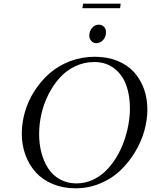

<svg xmlns="http://www.w3.org/2000/svg" viewBox="-20 -1021 825 1049"><path d="M99.1 -291Q99.1 -351.1 116.7 -411.1Q134.3 -471.2 168.9 -524.9Q203.6 -578.6 251 -620.4Q298.3 -662.1 362.5 -686.5Q426.8 -710.9 498 -710.9Q565.4 -710.9 620.4 -689Q675.3 -667 710.9 -628.2Q746.6 -589.4 765.9 -536.9Q785.2 -484.4 785.2 -422.9Q785.2 -365.7 768.3 -305.7Q751.5 -245.6 717.5 -189.7Q683.6 -133.8 637.5 -89.6Q591.3 -45.4 527.6 -18.8Q463.9 7.8 393.1 7.8Q324.7 7.8 268.6 -15.4Q212.4 -38.6 175.8 -79.1Q139.2 -119.6 119.1 -173.8Q99.1 -228 99.1 -291ZM193.8 -289.1Q193.8 -233.9 206.5 -185.8Q219.2 -137.7 243.9 -100.1Q268.6 -62.5 308.1 -40.8Q347.7 -19 397.9 -19Q443.8 -19 485.1 -37.6Q526.4 -56.2 557.9 -87.4Q589.4 -118.7 614.7 -159.7Q640.1 -200.7 656.5 -246.6Q672.9 -292.5 681.4 -338.9Q689.9 -385.3 689.9 -428.2Q689.9 -499.5 669.7 -555.7Q649.4 -611.8 604.5 -647Q559.6 -682.1 495.1 -682.1Q439.5 -682.1 390.4 -658.7Q341.3 -635.3 305.9 -595.7Q270.5 -556.2 244.9 -505.4Q219.2 -454.6 206.5 -399.2Q193.8 -343.8 193.8 -289.1ZM430.2 -976.1 434.1 -1001H639.2L636.2 -976.1ZM467.8 -826.2Q467.8 -850.1 482.7 -868.2Q497.6 -886.2 520 -886.2Q536.1 -886.2 547.6 -875.2Q559.1 -864.3 559.1 -845.2Q559.1 -820.3 543.7 -802.7Q528.3 -785.2 504.9 -785.2Q489.3 -785.2 478.5 -797.9Q467.8 -810.5 467.8 -826.2Z"/></svg>

Font: Dehuti
Style: Bold-Italic
Weight: 700
Version: Version 1.2